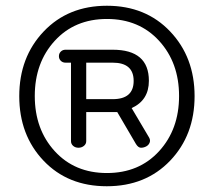

<svg xmlns="http://www.w3.org/2000/svg" viewBox="-20 -638 744 668"><path d="M280 -293H372Q445 -293 445 -356.5Q445 -420 372 -420H280ZM372 -465Q498 -465 498 -357Q498 -289 438 -262L499 -159Q504 -150 500.5 -141.5Q497 -133 488.5 -128.5Q480 -124 470.5 -124Q461 -124 453 -137L388 -248H280V-147Q280 -137 272 -130.5Q264 -124 253 -124Q242 -124 234.5 -130.5Q227 -137 227 -147V-420H208Q198 -420 191.5 -426.5Q185 -433 185 -442.5Q185 -452 191.5 -458.5Q198 -465 208 -465ZM351.5 10Q216 10 131.5 -79Q47 -168 47 -303.5Q47 -439 132 -528.5Q217 -618 352 -618Q487 -618 572 -528.5Q657 -439 657 -303.5Q657 -168 572 -79Q487 10 351.5 10ZM170.5 -496Q101 -420 101 -304Q101 -188 170.5 -112Q240 -36 352 -36Q464 -36 533.5 -112Q603 -188 603 -304Q603 -420 533.5 -496Q464 -572 352 -572Q240 -572 170.5 -496Z"/></svg>

Font: Flamenco
Style: Regular
Weight: 400
Designer: Luciano Vergara
Foundry: Luciano Vergara
Version: Version 1.003